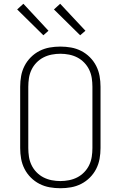

<svg xmlns="http://www.w3.org/2000/svg" viewBox="-20 -990 640 1018"><path d="M300 8Q271 8 243 3Q215 -2 189.5 -15Q164 -28 143.5 -48.5Q123 -69 110 -94.5Q97 -120 92 -148Q87 -176 87 -205V-530Q87 -559 92 -587Q97 -615 110 -640.5Q123 -666 143.5 -686.5Q164 -707 189.5 -720Q215 -733 243 -738Q271 -743 300 -743Q329 -743 357 -738Q385 -733 410.5 -720Q436 -707 456.5 -686.5Q477 -666 490 -640.5Q503 -615 508 -587Q513 -559 513 -530V-205Q513 -176 508 -148Q503 -120 490 -94.5Q477 -69 456.5 -48.5Q436 -28 410.5 -15Q385 -2 357 3Q329 8 300 8ZM300 -30Q323 -30 346 -34.5Q369 -39 389.5 -49.5Q410 -60 426.5 -77Q443 -94 453 -115Q463 -136 466.5 -159Q470 -182 470 -205V-530Q470 -553 466.5 -576Q463 -599 453 -620Q443 -641 426.5 -658Q410 -675 389.5 -685.5Q369 -696 346 -700.5Q323 -705 300 -705Q277 -705 254 -700.5Q231 -696 210.5 -685.5Q190 -675 173.5 -658Q157 -641 147 -620Q137 -599 133.5 -576Q130 -553 130 -530V-205Q130 -182 133.5 -159Q137 -136 147 -115Q157 -94 173.5 -77Q190 -60 210.5 -49.5Q231 -39 254 -34.5Q277 -30 300 -30ZM405 -803 266 -940 299 -970 433 -827ZM210 -803 71 -940 104 -970 237 -827Z"/></svg>

Font: Iosevka SS04 XLt Ex
Style: Regular
Weight: 200
Width: 7
Monospace: yes
Designer: Belleve Invis
Foundry: Belleve Invis
Version: Version 19.0.0; ttfautohint (v1.8.4)